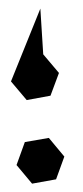

<svg xmlns="http://www.w3.org/2000/svg" viewBox="-20 -677 195 453"><path d="M99.1 -451.2 43 -440.9 5.9 -484.9 75.2 -656.7 82 -548.8 119.1 -504.9ZM112.3 -253.9 55.7 -243.7 19 -287.6 38.6 -341.8 95.2 -351.6 131.8 -307.6Z"/></svg>

Font: Urdu Khush Khati
Style: Regular
Weight: 400
Version: Version 001.500